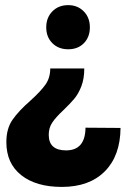

<svg xmlns="http://www.w3.org/2000/svg" viewBox="-20 -568 514 752"><path d="M161.1 -460.9Q161.1 -499 185.1 -523.4Q209 -547.9 247.1 -547.9Q284.2 -547.9 308.1 -523.4Q332 -499 332 -460.9Q332 -422.9 308.6 -398.9Q285.2 -375 247.1 -375Q209 -375 185.1 -398.9Q161.1 -422.9 161.1 -460.9ZM222.2 164.1Q121.1 164.1 63 117.9Q4.9 71.8 4.9 -11.2Q4.9 -64.5 29.1 -99.1Q53.2 -133.8 99.1 -173.8Q139.2 -210 158 -236.6Q176.8 -263.2 176.8 -299.8H310.1Q310.1 -259.8 298.6 -230Q287.1 -200.2 270.5 -180.7Q253.9 -161.1 228 -136.2Q199.2 -109.4 185.1 -88.6Q170.9 -67.9 170.9 -40Q170.9 21 238.8 21Q314 21 314.9 -67.9L452.1 -66.9Q451.2 42 390.6 103Q330.1 164.1 222.2 164.1Z"/></svg>

Font: Argentum Sans
Style: Bold
Weight: 700
Designer: Julieta Ulanovsky (Modified by Cristiano Sobral)
Foundry: Julieta Ulanovsky
Version: Version 1.000; ttfautohint (v1.5.65-e2d9)